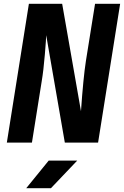

<svg xmlns="http://www.w3.org/2000/svg" viewBox="-20 -750 652 1010"><path d="M480 -730H612L496 0H321L223 -565Q223 -549 216 -464Q209 -379 199 -320L148 0H16L132 -730H307L406 -165Q418 -340 432 -430ZM248 240H118L236 95H386Z"/></svg>

Font: JetBrains Mono Extra Bold
Style: Italic
Weight: 800
Italic angle: -9°
Monospace: yes
Designer: Philipp Nurullin, Konstantin Bulenkov
Foundry: JetBrains
Version: 2.002